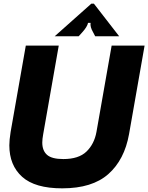

<svg xmlns="http://www.w3.org/2000/svg" viewBox="-20 -1012 810 1049"><path d="M31 -218Q31 -247 38 -291L121 -763H301L216 -279Q211 -252 211 -233Q211 -189 237 -166Q263 -143 326 -143Q410 -143 452.5 -184Q495 -225 507 -291L590 -763H770L685 -279Q660 -139 572 -61Q484 17 320 17Q171 17 101 -46Q31 -109 31 -218ZM279 -814 479 -992H493L631 -814H500L489 -835Q471 -866 475 -887H461Q457 -866 429 -835L410 -814Z"/></svg>

Font: Open Sauce Sans Black Italic
Style: Regular
Weight: 900
Italic angle: -10°
Designer: Alfredo Marco Pradil
Foundry: Creative Sauce Fz LLC
Version: Version 1.477